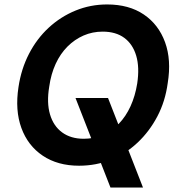

<svg xmlns="http://www.w3.org/2000/svg" viewBox="-20 -732 805 862"><path d="M476 110 319 -292H465L622 110ZM335 12Q239 12 172 -33Q105 -78 76 -157.5Q47 -237 63 -341Q75 -422 110 -490Q145 -558 198.5 -607.5Q252 -657 319 -684.5Q386 -712 461 -712Q559 -712 625.5 -667Q692 -622 721 -542.5Q750 -463 733 -359Q722 -277 686.5 -209.5Q651 -142 598 -92Q545 -42 478 -15Q411 12 335 12ZM356 -109Q402 -109 442 -126.5Q482 -144 513.5 -176.5Q545 -209 566 -255Q587 -301 596 -357Q607 -430 591.5 -482Q576 -534 538 -562Q500 -590 441 -590Q395 -590 355 -572.5Q315 -555 283 -523Q251 -491 230 -445.5Q209 -400 201 -343Q189 -271 204.5 -218.5Q220 -166 259 -137.5Q298 -109 356 -109Z"/></svg>

Font: DM Sans 10pt
Style: Bold Italic
Weight: 700
Italic angle: -10°
Version: Version 4.004;gftools[0.9.30]